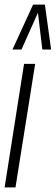

<svg xmlns="http://www.w3.org/2000/svg" viewBox="-22 -810 241 830"><path d="M45 0H-2L82 -534H130ZM32 -596 121 -790H172L199 -596H161L142 -755L71 -596Z"/></svg>

Font: Georama ExtraCondensed Light
Style: Italic
Weight: 300
Width: 2
Italic angle: -9°
Designer: Jean-Baptiste Levee
Foundry: Production Type
Version: Version 1.000